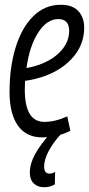

<svg xmlns="http://www.w3.org/2000/svg" viewBox="-20 -566 373 805"><path d="M275 -18Q249 -4 217.5 3Q186 10 157 10Q90 10 55 -39.5Q20 -89 20 -180Q20 -284 45.5 -367Q71 -450 119.5 -498Q168 -546 235 -546Q284 -546 308.5 -519.5Q333 -493 333 -450Q333 -381 288 -328Q243 -275 170 -248Q128 -233 85 -227Q84 -209 84 -190Q84 -55 166 -55Q188 -55 211.5 -60.5Q235 -66 262 -78ZM224 -486Q177 -486 140.5 -430Q104 -374 91 -281Q124 -286 158 -300Q209 -321 239.5 -357Q270 -393 270 -437Q270 -486 224 -486ZM191 -6 233 -1Q202 33 183.5 68.5Q165 104 165 132Q165 162 188 162Q199 162 211 155L210 207Q190 219 165 219Q138 219 121.5 203Q105 187 105 158Q105 121 127 80.5Q149 40 191 -6Z"/></svg>

Font: Georama Condensed
Style: Italic
Weight: 400
Width: 3
Italic angle: -9°
Designer: Jean-Baptiste Levee
Foundry: Production Type
Version: Version 1.000